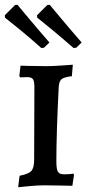

<svg xmlns="http://www.w3.org/2000/svg" viewBox="-31 -776 371 804"><path d="M51 -40Q88 -47 100 -60Q112 -73 112 -106L113 -411Q113 -436 107 -444.5Q101 -453 83 -453L53 -452L50 -458L55 -501Q73 -501 88 -500L164 -499Q187 -499 224.5 -501.5Q262 -504 274 -505L270 -457Q238 -453 227.5 -445Q217 -437 215 -414Q205 -218 205 -100Q205 -68 211.5 -57Q218 -46 238 -46Q252 -46 262.5 -47Q273 -48 276 -49L279 -44L272 2Q259 2 223.5 1Q188 0 154 0Q126 0 91 3.5Q56 7 45 8ZM-10 -702 -11 -712 32 -755 42 -756Q54 -742 91 -697.5Q128 -653 176 -598L153 -576L142 -575Q94 -618 48.5 -655Q3 -692 -10 -702ZM125 -702 124 -712 167 -755 177 -756Q189 -742 226 -697.5Q263 -653 311 -598L288 -576L277 -575Q229 -617 183.5 -654.5Q138 -692 125 -702Z"/></svg>

Font: Alegreya SC Medium
Style: Regular
Weight: 500
Designer: Juan Pablo del Peral
Foundry: Huerta Tipografica
Version: Version 2.007; ttfautohint (v1.6)